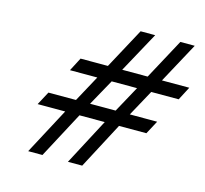

<svg xmlns="http://www.w3.org/2000/svg" viewBox="-104 -840 1022 957"><g transform="rotate(15 407.0 -361.0)"><path d="M563 -443.8H432.1L356.9 -308.1H488.8ZM814 -513.2 777.8 -443.8H636.2L562 -308.1H703.1L666 -238.8H524.9L398.9 0H325.2L451.2 -238.8H320.8L193.8 0H120.1L247.1 -238.8H105L142.1 -308.1H284.2L357.9 -443.8H216.8L252.9 -513.2H394L506.8 -722.2H582L467.8 -513.2H599.1L711.9 -722.2H786.1L672.9 -513.2Z"/></g></svg>

Font: Perun
Style: Italic
Weight: 400
Italic angle: -12°
Foundry: Stefan Peev, Context Ltd
Version: Version 001.000